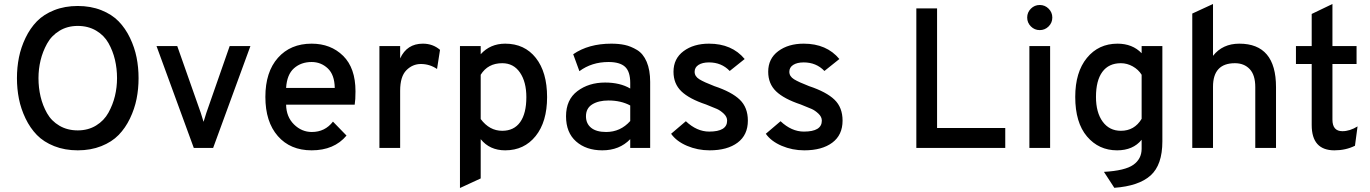

<svg xmlns="http://www.w3.org/2000/svg" viewBox="-20 -742 6869 963"><path d="M488 -9Q435 12 370 12Q305 12 252 -9Q199 -30 165 -65Q131 -100 108 -148Q85 -196 75 -246Q65 -296 65 -350Q65 -404 75 -454Q85 -504 108 -552Q131 -600 165 -635Q199 -670 252 -691Q305 -712 370 -712Q435 -712 488 -691Q541 -670 575 -635Q609 -600 632 -552Q655 -504 665 -454Q675 -404 675 -350Q675 -296 665 -246Q655 -196 632 -148Q609 -100 575 -65Q541 -30 488 -9ZM567 -350Q567 -398 556.5 -442.5Q546 -487 524 -526Q502 -565 462 -588.5Q422 -612 370 -612Q318 -612 278 -587.5Q238 -563 216 -523Q194 -483 183.5 -439.5Q173 -396 173 -350Q173 -302 183.5 -257.5Q194 -213 216 -174Q238 -135 278 -111.5Q318 -88 370 -88Q422 -88 462 -112.5Q502 -137 524 -177Q546 -217 556.5 -260.5Q567 -304 567 -350Z M952 0 765 -511H869L987 -176Q998 -143 1001 -131Q1004 -143 1015 -176L1132 -511H1236L1049 0Z M1543 12Q1436 12 1373.5 -59.5Q1311 -131 1311 -256Q1311 -381 1374 -452Q1437 -523 1543 -523Q1639 -523 1701 -462Q1763 -401 1763 -284Q1763 -241 1759 -217H1415Q1416 -156 1454.5 -118Q1493 -80 1544 -80Q1610 -80 1650 -132L1718 -62Q1656 12 1543 12ZM1415 -301H1659Q1658 -367 1624 -399Q1590 -431 1543 -431Q1490 -431 1454.5 -399.5Q1419 -368 1415 -301Z M1883 0V-511H1987V-449Q2021 -523 2101 -523Q2151 -523 2187 -492L2172 -396Q2135 -421 2091 -421Q2049 -421 2018 -389.5Q1987 -358 1987 -287V0Z M2514 12Q2436 12 2391 -44V153L2287 201V-511H2391V-470Q2439 -523 2514 -523Q2611 -523 2667.5 -451.5Q2724 -380 2724 -255Q2724 -131 2666.5 -59.5Q2609 12 2514 12ZM2499 -86Q2558 -86 2589 -129.5Q2620 -173 2620 -255Q2620 -331 2588 -378Q2556 -425 2499 -425Q2427 -425 2391 -367V-145Q2435 -86 2499 -86Z M3141 0V-44Q3087 12 3001 12Q2920 12 2869.5 -32.5Q2819 -77 2819 -159Q2819 -242 2876 -285Q2933 -328 3015 -328Q3090 -328 3141 -298V-326Q3141 -383 3115 -407Q3089 -431 3032 -431Q2948 -431 2886 -385L2855 -470Q2932 -523 3046 -523Q3084 -523 3114 -516.5Q3144 -510 3175 -491.5Q3206 -473 3223.5 -432Q3241 -391 3241 -331V0ZM3020 -80Q3092 -80 3141 -135V-213Q3094 -238 3032 -238Q2982 -238 2950.5 -218.5Q2919 -199 2919 -159Q2919 -122 2945 -101Q2971 -80 3020 -80Z M3539 12Q3479 12 3426 -10.5Q3373 -33 3346 -71L3420 -134Q3475 -82 3537 -82Q3627 -82 3627 -137Q3627 -156 3610 -172Q3593 -188 3576 -195.5Q3559 -203 3521 -218Q3437 -246 3397.5 -284Q3358 -322 3358 -382Q3358 -448 3408.5 -485.5Q3459 -523 3536 -523Q3651 -523 3715 -446L3640 -386Q3599 -429 3536 -429Q3503 -429 3483.5 -416.5Q3464 -404 3464 -382Q3464 -359 3487.5 -344.5Q3511 -330 3563 -310Q3650 -281 3690.5 -242Q3731 -203 3731 -137Q3731 -65 3679.5 -26.5Q3628 12 3539 12Z M4014 12Q3954 12 3901 -10.5Q3848 -33 3821 -71L3895 -134Q3950 -82 4012 -82Q4102 -82 4102 -137Q4102 -156 4085 -172Q4068 -188 4051 -195.5Q4034 -203 3996 -218Q3912 -246 3872.5 -284Q3833 -322 3833 -382Q3833 -448 3883.5 -485.5Q3934 -523 4011 -523Q4126 -523 4190 -446L4115 -386Q4074 -429 4011 -429Q3978 -429 3958.5 -416.5Q3939 -404 3939 -382Q3939 -359 3962.5 -344.5Q3986 -330 4038 -310Q4125 -281 4165.5 -242Q4206 -203 4206 -137Q4206 -65 4154.5 -26.5Q4103 12 4014 12Z M4576 0V-700H4680V-100H5022V0Z M5239.5 -609.5Q5221 -591 5195 -591Q5169 -591 5150.5 -609.5Q5132 -628 5132 -654Q5132 -680 5150.5 -698.5Q5169 -717 5195 -717Q5221 -717 5239.5 -698.5Q5258 -680 5258 -654Q5258 -628 5239.5 -609.5ZM5143 0V-511H5247V0Z M5569 200 5517 120Q5623 114 5664.5 84.5Q5706 55 5706 4V-41Q5663 12 5583 12Q5491 12 5432 -57.5Q5373 -127 5373 -256Q5373 -380 5431.5 -451.5Q5490 -523 5585 -523Q5660 -523 5706 -475V-511H5810V-33Q5810 85 5751 138Q5692 191 5569 200ZM5602 -86Q5670 -86 5706 -146V-367Q5690 -393 5661.5 -409Q5633 -425 5602 -425Q5541 -425 5509 -381.5Q5477 -338 5477 -256Q5477 -178 5510.5 -132Q5544 -86 5602 -86Z M5960 0V-674L6064 -722V-462Q6112 -523 6196 -523Q6380 -523 6380 -305V0H6276V-305Q6276 -366 6248 -395.5Q6220 -425 6174 -425Q6064 -425 6064 -307V0Z M6673 12Q6559 12 6559 -115V-421H6480V-511H6559V-672L6663 -722V-511H6784V-421H6663V-142Q6663 -84 6713 -84Q6750 -84 6789 -108L6776 -11Q6730 12 6673 12Z"/></svg>

Font: Overpass Light
Style: Bold
Weight: 600
Designer: Delve Withrington, Thomas Jockin
Foundry: Delve Fonts
Version: Version 3.000;DELV;Overpass